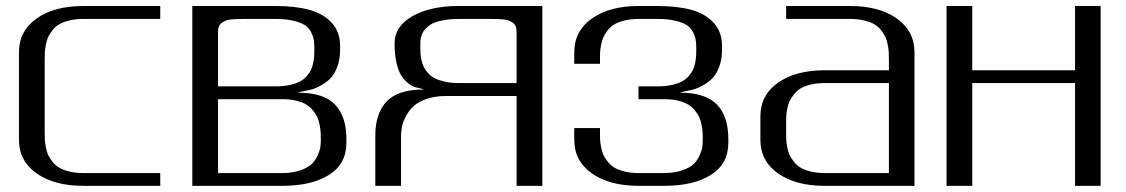

<svg xmlns="http://www.w3.org/2000/svg" viewBox="-20 -603 3654 623"><path d="M500 -583.5V-541.5H250Q225.1 -541.5 205.1 -536.6Q185.1 -531.7 172.4 -524.4Q159.7 -517.1 150.4 -505.1Q141.1 -493.2 136.2 -482.7Q131.3 -472.2 128.7 -457.5Q126 -442.9 125.5 -433.3Q125 -423.8 125 -410.6V-172.9Q125 -159.7 125.5 -149.9Q126 -140.1 128.7 -125.5Q131.3 -110.8 136.2 -100.3Q141.1 -89.8 150.4 -78.1Q159.7 -66.4 172.4 -58.8Q185.1 -51.3 205.1 -46.4Q225.1 -41.5 250 -41.5H500V0H250Q156.2 0 98.9 -40.3Q41.5 -80.6 41.5 -149.9V-433.1Q41.5 -502.4 98.9 -543Q156.2 -583.5 250 -583.5Z M687.5 -281.2V-41.5H895Q928.7 -41.5 953.6 -50Q978.5 -58.6 991 -70.3Q1003.4 -82 1010.7 -98.6Q1018.1 -115.2 1019.5 -126.2Q1021 -137.2 1021 -149.9Q1021 -163.1 1020.5 -172.9Q1020 -182.6 1017.3 -197.3Q1014.6 -211.9 1009.8 -222.4Q1004.9 -232.9 995.6 -244.6Q986.3 -256.3 973.6 -263.9Q960.9 -271.5 940.9 -276.4Q920.9 -281.2 896 -281.2ZM687.5 -322.8H875Q899.9 -322.8 919.7 -327.1Q939.5 -331.5 952.4 -338.1Q965.3 -344.7 974.6 -355.2Q983.9 -365.7 988.8 -375.5Q993.7 -385.3 996.3 -398.7Q999 -412.1 999.5 -421.4Q1000 -430.7 1000 -443.8Q1000 -460.9 998.3 -472.7Q996.6 -484.4 989.5 -498.5Q982.4 -512.7 969.5 -521.2Q956.5 -529.8 932.6 -535.6Q908.7 -541.5 875 -541.5H771Q756.8 -541.5 749.8 -541.3Q742.7 -541 731 -540Q719.2 -539.1 713.1 -536.4Q707 -533.7 700.2 -529.3Q693.4 -524.9 690.4 -517.6Q687.5 -510.3 687.5 -500ZM604 -583.5H875Q939 -583.5 984.1 -571Q1029.3 -558.6 1056.4 -529.1Q1083.5 -499.5 1083.5 -454.1V-441.9Q1083.5 -409.2 1073.7 -384.3Q1064 -359.4 1049.6 -346.2Q1035.2 -333 1017.6 -323.7Q1000 -314.5 985.4 -311.3Q970.7 -308.1 959.7 -305.9Q948.7 -303.7 947.8 -302.2Q1030.3 -302.2 1067.1 -263.7Q1104 -225.1 1104 -151.9V-139.6Q1104 -71.3 1047.6 -35.6Q991.2 0 896 0H604V-302.2Z M1739.7 -583.5V0H1656.2V-291.5Q1656.2 -291.5 1427.2 -291.5Q1392.6 -291.5 1365.7 -282.5Q1338.9 -273.4 1323.5 -259.8Q1308.1 -246.1 1298.1 -227.8Q1288.1 -209.5 1284.7 -193.4Q1281.2 -177.2 1281.2 -160.6V0H1197.8V-162.6Q1197.8 -235.8 1234.9 -274.2Q1272 -312.5 1354 -312.5Q1353 -314 1345.5 -315.7Q1337.9 -317.4 1327.6 -320.1Q1317.4 -322.8 1305.4 -332Q1293.5 -341.3 1283.4 -355.7Q1273.4 -370.1 1266.8 -397.7Q1260.3 -425.3 1260.3 -462.4Q1260.3 -517.1 1317.9 -550.3Q1375.5 -583.5 1468.8 -583.5ZM1656.2 -333.5V-500Q1656.2 -510.3 1653.3 -517.6Q1650.4 -524.9 1643.6 -529.3Q1636.7 -533.7 1630.6 -536.4Q1624.5 -539.1 1612.8 -540Q1601.1 -541 1594 -541.3Q1586.9 -541.5 1572.8 -541.5H1468.8Q1443.4 -541.5 1422.9 -538.1Q1402.3 -534.7 1389.6 -529.5Q1377 -524.4 1367.7 -516.1Q1358.4 -507.8 1353.8 -501Q1349.1 -494.1 1346.7 -484.1Q1344.2 -474.1 1344 -468.5Q1343.8 -462.9 1343.8 -454.1Q1343.8 -440.9 1344.2 -431.9Q1344.7 -422.9 1347.4 -409.2Q1350.1 -395.5 1355 -386Q1359.9 -376.5 1369.1 -365.7Q1378.4 -355 1391.4 -348.6Q1404.3 -342.3 1424.1 -337.9Q1443.8 -333.5 1468.8 -333.5Z M2051.8 -310.5ZM2114.3 -583.5Q2178.2 -583.5 2223.4 -571Q2268.6 -558.6 2295.7 -529.1Q2322.8 -499.5 2322.8 -454.1V-441.9Q2322.8 -409.2 2313 -384.3Q2303.2 -359.4 2288.8 -346.2Q2274.4 -333 2256.8 -323.7Q2239.3 -314.5 2224.6 -311.3Q2210 -308.1 2199 -305.9Q2188 -303.7 2187 -302.2Q2269.5 -302.2 2306.4 -263.7Q2343.3 -225.1 2343.3 -151.9V-139.6Q2343.3 -71.3 2286.9 -35.6Q2230.5 0 2135.3 0H2051.8Q1958 0 1900.6 -40.3Q1843.3 -80.6 1843.3 -149.9V-187.5H1926.8V-172.9Q1926.8 -159.7 1927.2 -149.9Q1927.7 -140.1 1930.4 -125.5Q1933.1 -110.8 1938 -100.3Q1942.9 -89.8 1952.1 -78.1Q1961.4 -66.4 1974.1 -58.8Q1986.8 -51.3 2006.8 -46.4Q2026.9 -41.5 2051.8 -41.5H2134.3Q2168 -41.5 2192.9 -50Q2217.8 -58.6 2230.2 -70.3Q2242.7 -82 2250 -98.6Q2257.3 -115.2 2258.8 -126.2Q2260.3 -137.2 2260.3 -149.9Q2260.3 -163.1 2259.8 -172.9Q2259.3 -182.6 2256.6 -197.3Q2253.9 -211.9 2249 -222.4Q2244.1 -232.9 2234.9 -244.6Q2225.6 -256.3 2212.9 -263.9Q2200.2 -271.5 2180.2 -276.4Q2160.2 -281.2 2135.3 -281.2H2051.8V-322.8H2114.3Q2139.2 -322.8 2158.9 -327.1Q2178.7 -331.5 2191.7 -338.1Q2204.6 -344.7 2213.9 -355.2Q2223.1 -365.7 2228 -375.5Q2232.9 -385.3 2235.6 -398.7Q2238.3 -412.1 2238.8 -421.4Q2239.3 -430.7 2239.3 -443.8Q2239.3 -460.9 2237.5 -472.7Q2235.8 -484.4 2228.8 -498.5Q2221.7 -512.7 2208.7 -521.2Q2195.8 -529.8 2171.9 -535.6Q2147.9 -541.5 2114.3 -541.5H2051.8Q2026.9 -541.5 2006.8 -536.6Q1986.8 -531.7 1974.1 -524.4Q1961.4 -517.1 1952.1 -505.1Q1942.9 -493.2 1938 -482.7Q1933.1 -472.2 1930.4 -457.5Q1927.7 -442.9 1927.2 -433.3Q1926.8 -423.8 1926.8 -410.6V-396H1843.3V-433.1Q1843.3 -502.4 1900.6 -543Q1958 -583.5 2051.8 -583.5Z M2530.8 -541.5V-583.5H2739.3Q2832.5 -583.5 2889.9 -543Q2947.3 -502.4 2947.3 -433.1V0H2655.8Q2562 0 2504.6 -40.3Q2447.3 -80.6 2447.3 -149.9V-225.1Q2447.3 -294.4 2504.6 -334.7Q2562 -375 2655.8 -375H2864.3V-410.6Q2864.3 -423.8 2863.8 -433.3Q2863.3 -442.9 2860.6 -457.5Q2857.9 -472.2 2853 -482.7Q2848.1 -493.2 2838.9 -505.1Q2829.6 -517.1 2816.9 -524.4Q2804.2 -531.7 2784.2 -536.6Q2764.2 -541.5 2739.3 -541.5ZM2864.3 -41.5V-333.5H2655.8Q2630.9 -333.5 2610.8 -328.6Q2590.8 -323.7 2578.1 -316.2Q2565.4 -308.6 2556.2 -296.9Q2546.9 -285.2 2542 -274.7Q2537.1 -264.2 2534.4 -249.5Q2531.7 -234.9 2531.2 -225.1Q2530.8 -215.3 2530.8 -202.1V-172.9Q2530.8 -159.7 2531.2 -149.9Q2531.7 -140.1 2534.4 -125.5Q2537.1 -110.8 2542 -100.3Q2546.9 -89.8 2556.2 -78.1Q2565.4 -66.4 2578.1 -58.8Q2590.8 -51.3 2610.8 -46.4Q2630.9 -41.5 2655.8 -41.5Z M3551.3 -583.5V0H3468.3V-333.5H3134.8V0H3051.3V-583.5H3134.8V-375H3468.3V-583.5Z"/></svg>

Font: Gputeks
Style: Regular
Weight: 500
Version: Version 0.9